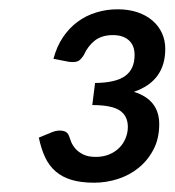

<svg xmlns="http://www.w3.org/2000/svg" viewBox="-20 -839 376 413"><path d="M63.5 -446ZM233 -819Q257 -819 276 -812.5Q295 -806 308.2 -794.5Q321.5 -783 328.5 -767.5Q335.5 -752 335.5 -734Q335.5 -664.5 268 -641.5Q322.5 -624.5 322.5 -572Q322.5 -541 310.2 -517.5Q298 -494 278.2 -478Q258.5 -462 233.5 -454Q208.5 -446 182.5 -446Q154.5 -446 134.2 -452Q114 -458 99.8 -470.2Q85.5 -482.5 77 -500.8Q68.5 -519 63.5 -543L94 -555.5Q105.5 -559.5 115.5 -557.5Q125.5 -555.5 128.5 -546.5Q130 -541.5 133 -534Q136 -526.5 142.2 -519.2Q148.5 -512 159 -506.8Q169.5 -501.5 186 -501.5Q202 -501.5 214.8 -506.8Q227.5 -512 236.5 -521Q245.5 -530 250.2 -541.8Q255 -553.5 255 -566Q255 -589.5 237.8 -601.2Q220.5 -613 178.5 -613L184.5 -660.5Q229.5 -661 249.5 -675.8Q269.5 -690.5 269.5 -720.5Q269.5 -741.5 257 -752.5Q244.5 -763.5 223 -763.5Q199 -763.5 184 -751.8Q169 -740 160.5 -721Q154 -710.5 147.8 -707.5Q141.5 -704.5 128.5 -706L95 -712.5Q102 -739 115.5 -759Q129 -779 147 -792.2Q165 -805.5 187 -812.2Q209 -819 233 -819Z"/></svg>

Font: Lato Medium
Style: Italic
Weight: 500
Italic angle: -7°
Designer: Lukasz Dziedzic
Foundry: tyPoland Lukasz Dziedzic
Version: Version 2.006; 2014-01-15